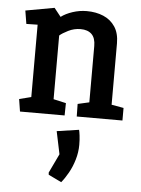

<svg xmlns="http://www.w3.org/2000/svg" viewBox="-55 -533 650 883"><g transform="rotate(5 269.5 -91.0)"><path d="M44 0 35 -57 90 -71V-405L38 -404L28 -465L161 -489L192 -450Q213 -466 245 -476.5Q277 -487 310 -487Q353 -487 387 -472.5Q421 -458 441 -428Q461 -398 461 -351V-68L517 -58V0H306L305 -58L358 -70V-330Q358 -367 340 -384.5Q322 -402 289 -402Q259 -402 232 -388.5Q205 -375 193 -364V-70L251 -57L250 0ZM201 278 200 268 242 180 220 75 322 60Q324 66 326.5 85.5Q329 105 329 129Q329 163 319 197Q309 231 293 259.5Q277 288 261 307Z"/></g></svg>

Font: Kreon Medium
Style: Regular
Weight: 500
Version: Version 2.002